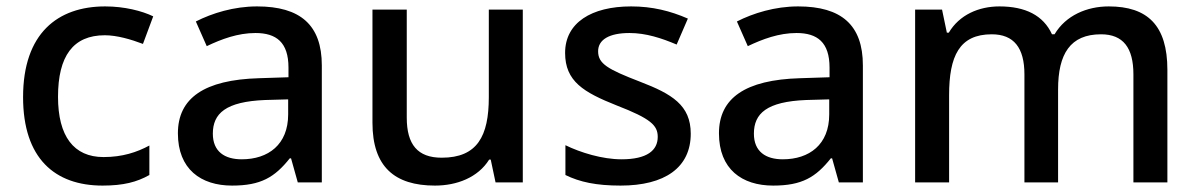

<svg xmlns="http://www.w3.org/2000/svg" viewBox="-20 -569 3741 599"><path d="M300 10C365 10 407 -1 446 -23V-115C407 -94 362 -79 303 -79C210 -79 161 -144 161 -267C161 -394 208 -459 307 -459C345 -459 389 -446 426 -432L458 -518C423 -535 368 -549 308 -549C160 -549 52 -465 52 -266C52 -75 151 10 300 10Z M782 -549C710 -549 642 -528 591 -502L625 -425C671 -447 722 -466 777 -466C842 -466 880 -437 880 -358V-328L788 -325C617 -320 535 -263 535 -153C535 -41 607 10 704 10C794 10 837 -16 884 -75H888L909 0H984V-365C984 -491 917 -549 782 -549ZM807 -257 879 -259V-212C879 -118 817 -72 734 -72C681 -72 644 -96 644 -152C644 -215 684 -252 807 -257Z M1611 -539H1505V-266C1505 -144 1469 -77 1358 -77C1283 -77 1249 -118 1249 -202V-539H1142V-186C1142 -49 1211 10 1337 10C1405 10 1471 -15 1506 -71H1511L1526 0H1611Z M2135 -152C2135 -241 2076 -276 1977 -314C1876 -353 1846 -370 1846 -409C1846 -445 1880 -466 1944 -466C1995 -466 2044 -450 2091 -430L2126 -511C2071 -535 2015 -549 1949 -549C1825 -549 1743 -498 1743 -404C1743 -315 1801 -281 1904 -240C2010 -199 2032 -178 2032 -142C2032 -100 1999 -72 1919 -72C1859 -72 1791 -93 1744 -116V-23C1789 -1 1840 10 1916 10C2054 10 2135 -46 2135 -152Z M2470 -549C2398 -549 2330 -528 2279 -502L2313 -425C2359 -447 2410 -466 2465 -466C2530 -466 2568 -437 2568 -358V-328L2476 -325C2305 -320 2223 -263 2223 -153C2223 -41 2295 10 2392 10C2482 10 2525 -16 2572 -75H2576L2597 0H2672V-365C2672 -491 2605 -549 2470 -549ZM2495 -257 2567 -259V-212C2567 -118 2505 -72 2422 -72C2369 -72 2332 -96 2332 -152C2332 -215 2372 -252 2495 -257Z M3439 -549C3371 -549 3305 -521 3270 -462H3262C3235 -521 3179 -549 3098 -549C3034 -549 2973 -523 2940 -467H2934L2919 -539H2835V0H2941V-272C2941 -394 2973 -462 3074 -462C3143 -462 3176 -420 3176 -337V0H3281V-290C3281 -401 3319 -462 3415 -462C3484 -462 3516 -420 3516 -337V0H3622V-351C3622 -490 3560 -549 3439 -549Z"/></svg>

Font: Noto Sans Hanifi Rohingya Medium
Style: Regular
Weight: 500
Designer: Monotype Design Team and DaltonMaag
Foundry: Google LLC
Version: Version 2.102